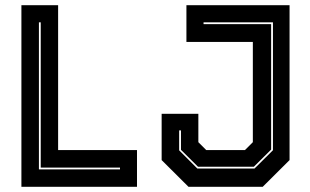

<svg xmlns="http://www.w3.org/2000/svg" viewBox="-20 -720 1193 740"><path d="M62.5 0V-700H204V-141.5H508V0ZM130 -67H442.5V-74H137V-634H130ZM706.5 0 603 -103V-281.5H744.5V-172L775 -141.5H924L954.5 -172V-558.5H698.5V-700H1096V-103L992.5 0ZM740.5 -70.5H961L1032 -141V-634H764.5V-627H1025V-143.5L958.5 -77.5H743L677.5 -142.5V-217.5H670.5V-140.5Z"/></svg>

Font: Tourney Thin ExtraBold
Style: Regular
Weight: 800
Version: Version 1.015